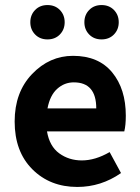

<svg xmlns="http://www.w3.org/2000/svg" viewBox="-20 -728 554 760"><path d="M217 -591.5Q198 -572 168 -572Q138 -572 119 -591.5Q100 -611 100 -640Q100 -669 119 -688.5Q138 -708 168 -708Q198 -708 217 -688.5Q236 -669 236 -640Q236 -611 217 -591.5ZM431 -591.5Q412 -572 382 -572Q352 -572 333 -591.5Q314 -611 314 -640Q314 -669 333 -688.5Q352 -708 382 -708Q412 -708 431 -688.5Q450 -669 450 -640Q450 -611 431 -591.5ZM478 -270Q478 -232 472 -208H166Q176 -149 214.5 -121Q253 -93 304 -93Q357 -93 414 -126L459 -43Q380 12 286 12Q178 12 108 -58Q38 -128 38 -247Q38 -363 107 -435Q176 -507 269 -507Q370 -507 424 -441.5Q478 -376 478 -270ZM168 -299H361Q361 -402 272 -402Q235 -402 206.5 -376.5Q178 -351 168 -299Z"/></svg>

Font: Assistant
Style: Bold
Weight: 700
Designer: Hebrew By Ben Nathan, Latin by Paul Hunt
Version: Version 2.001;PS 002.001;hotconv 1.0.88;makeotf.lib2.5.64775